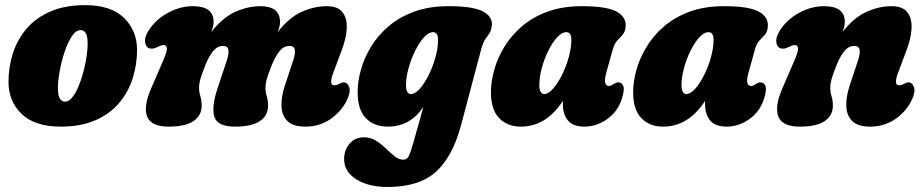

<svg xmlns="http://www.w3.org/2000/svg" viewBox="-20 -482 3589 746"><path d="M311 -462Q411 -462 461.8 -412.5Q512.5 -363 512.5 -288.5Q512.5 -231 495.5 -177.5Q478.5 -124 442.8 -81.8Q407 -39.5 350.8 -14.8Q294.5 10 216 10Q115.5 10 64.2 -39.2Q13 -88.5 13 -164Q13 -221 30 -274.5Q47 -328 83 -370.2Q119 -412.5 175.5 -437.2Q232 -462 311 -462ZM232 -87Q250.5 -87 266.5 -111.2Q282.5 -135.5 294.8 -172.2Q307 -209 313.8 -247Q320.5 -285 320.5 -312.5Q320.5 -342.5 312.8 -353.8Q305 -365 293.5 -365Q275 -365 259 -340.8Q243 -316.5 230.8 -279.8Q218.5 -243 211.8 -205Q205 -167 205 -139.5Q205 -109.5 213 -98.2Q221 -87 232 -87Z M824.5 -136.5 861.5 -248Q869.5 -271.5 867.5 -287.5Q865.5 -303.5 846.5 -303.5Q825 -303.5 809 -284.5Q793 -265.5 778.5 -230.5Q764 -194.5 758.8 -175.8Q753.5 -157 753.5 -140.5Q753.5 -123.5 758.5 -107.8Q763.5 -92 763.5 -71.5Q763.5 -33 731.8 -11.5Q700 10 635.5 10Q567.5 10 552 -28.5Q536.5 -67 566.5 -136.5L615 -249Q629.5 -282.5 628.5 -294.8Q627.5 -307 615 -307Q606.5 -307 589 -298Q579 -293 569.5 -293Q549 -293 544.5 -314.5Q540 -336 557 -362.5Q584 -405.5 631.8 -431.8Q679.5 -458 729.5 -458Q810 -458 810 -396.5Q810 -387.5 807.5 -377.8Q805 -368 801 -357.5Q845 -414 894.2 -436Q943.5 -458 991.5 -458Q1068 -458 1068 -396.5Q1068 -387.5 1065.5 -377.8Q1063 -368 1059 -357.5Q1103 -414 1152.2 -436Q1201.5 -458 1249.5 -458Q1292.5 -458 1310.8 -434.5Q1329 -411 1327.2 -372.2Q1325.5 -333.5 1308 -287.5L1275 -199.5Q1256.5 -150.5 1279 -150.5Q1288 -150.5 1299.5 -157Q1308 -162 1315 -162Q1330 -162 1336.8 -143Q1343.5 -124 1326 -89Q1303 -45 1261.2 -17.5Q1219.5 10 1166 10Q1119 10 1097 -11.5Q1075 -33 1073.8 -69.2Q1072.5 -105.5 1086.5 -148.5L1119.5 -248Q1127.5 -271.5 1125.5 -287.5Q1123.5 -303.5 1104.5 -303.5Q1083 -303.5 1067 -284.5Q1051 -265.5 1036.5 -230.5Q1022 -194.5 1016.8 -175.8Q1011.5 -157 1011.5 -140.5Q1011.5 -123.5 1016.5 -107.8Q1021.5 -92 1021.5 -71.5Q1021.5 -33 989.8 -11.5Q958 10 893.5 10Q825.5 10 813.2 -27.5Q801 -65 824.5 -136.5Z M1772 2Q1739 127 1673.5 185.8Q1608 244.5 1486 244.5Q1412 244.5 1364.5 214.8Q1317 185 1317 136Q1317 101.5 1338 76.5Q1359 51.5 1395 51.5Q1420.5 51.5 1441.2 64.8Q1462 78 1479.5 95Q1497 112 1513.5 125.2Q1530 138.5 1547 138.5Q1561.5 138.5 1568.5 123.8Q1575.5 109 1586.5 71L1625 -66.5Q1597 -26 1562.8 -8Q1528.5 10 1487.5 10Q1433 10 1401.2 -23.2Q1369.5 -56.5 1369.5 -124.5Q1369.5 -164.5 1382 -210Q1394.5 -255.5 1420.8 -299.2Q1447 -343 1488.8 -379Q1530.5 -415 1588.8 -436.5Q1647 -458 1723.5 -458Q1820.5 -458 1858.5 -436.5Q1896.5 -415 1890.5 -379Q1887.5 -360.5 1880.2 -350.5Q1873 -340.5 1865 -329Q1857 -317.5 1850.5 -294ZM1557.5 -150.5Q1557.5 -132 1563 -124.2Q1568.5 -116.5 1576 -116.5Q1592.5 -116.5 1611 -137.2Q1629.5 -158 1645.8 -190.8Q1662 -223.5 1672 -259.8Q1682 -296 1682 -327Q1682 -357 1662.5 -357Q1645 -357 1626.8 -336.5Q1608.5 -316 1592.8 -284Q1577 -252 1567.2 -216.5Q1557.5 -181 1557.5 -150.5Z M2335.5 -199Q2321.5 -148 2346.5 -148Q2352 -148 2356.2 -150.5Q2360.5 -153 2367 -157Q2375 -162 2381.5 -162Q2397 -162 2402 -147Q2407 -132 2396 -98Q2380 -48 2338.8 -19Q2297.5 10 2251 10Q2207 10 2187 -13.5Q2167 -37 2167 -78Q2167 -84 2167 -90Q2102 10 2003.5 10Q1951.5 10 1919.5 -23Q1887.5 -56 1887.5 -124Q1887.5 -164 1900 -209.5Q1912.5 -255 1939 -299Q1965.5 -343 2007 -379Q2048.5 -415 2106.8 -436.5Q2165 -458 2241 -458Q2339 -458 2377.2 -436Q2415.5 -414 2410.5 -375.5Q2408 -356 2398.5 -346Q2389 -336 2378 -324.2Q2367 -312.5 2360 -287ZM2075.5 -151.5Q2075.5 -132.5 2081 -124.5Q2086.5 -116.5 2093.5 -116.5Q2110.5 -116.5 2129 -137.5Q2147.5 -158.5 2163.8 -191.2Q2180 -224 2190 -260.2Q2200 -296.5 2200 -327.5Q2200 -357 2180.5 -357Q2163 -357 2144.5 -336.8Q2126 -316.5 2110.2 -284.5Q2094.5 -252.5 2085 -217Q2075.5 -181.5 2075.5 -151.5Z M2888 -199Q2874 -148 2899 -148Q2904.5 -148 2908.8 -150.5Q2913 -153 2919.5 -157Q2927.5 -162 2934 -162Q2949.5 -162 2954.5 -147Q2959.5 -132 2948.5 -98Q2932.5 -48 2891.2 -19Q2850 10 2803.5 10Q2759.5 10 2739.5 -13.5Q2719.5 -37 2719.5 -78Q2719.5 -84 2719.5 -90Q2654.5 10 2556 10Q2504 10 2472 -23Q2440 -56 2440 -124Q2440 -164 2452.5 -209.5Q2465 -255 2491.5 -299Q2518 -343 2559.5 -379Q2601 -415 2659.2 -436.5Q2717.5 -458 2793.5 -458Q2891.5 -458 2929.8 -436Q2968 -414 2963 -375.5Q2960.5 -356 2951 -346Q2941.5 -336 2930.5 -324.2Q2919.5 -312.5 2912.5 -287ZM2628 -151.5Q2628 -132.5 2633.5 -124.5Q2639 -116.5 2646 -116.5Q2663 -116.5 2681.5 -137.5Q2700 -158.5 2716.2 -191.2Q2732.5 -224 2742.5 -260.2Q2752.5 -296.5 2752.5 -327.5Q2752.5 -357 2733 -357Q2715.5 -357 2697 -336.8Q2678.5 -316.5 2662.8 -284.5Q2647 -252.5 2637.5 -217Q2628 -181.5 2628 -151.5Z M3022 -293Q3001.5 -293 2997 -314.5Q2992.5 -336 3009.5 -362.5Q3036.5 -405.5 3084.2 -431.8Q3132 -458 3182 -458Q3262.5 -458 3262.5 -396.5Q3262.5 -387.5 3260 -377.8Q3257.5 -368 3253.5 -357.5Q3297.5 -414 3346.8 -436Q3396 -458 3444 -458Q3487 -458 3505.2 -434.5Q3523.5 -411 3521.8 -372.2Q3520 -333.5 3502.5 -287.5L3469.5 -199.5Q3451 -150.5 3473.5 -150.5Q3482.5 -150.5 3494 -157Q3502.5 -162 3509.5 -162Q3524.5 -162 3531.2 -143Q3538 -124 3520.5 -89Q3497.5 -45 3455.8 -17.5Q3414 10 3360.5 10Q3313.5 10 3291.5 -11.5Q3269.5 -33 3268.2 -69.2Q3267 -105.5 3281 -148.5L3314 -248Q3322 -271.5 3320 -287.5Q3318 -303.5 3299 -303.5Q3277.5 -303.5 3261.5 -284.5Q3245.5 -265.5 3231 -230.5Q3216.5 -194.5 3211.2 -175.8Q3206 -157 3206 -140.5Q3206 -123.5 3211 -107.8Q3216 -92 3216 -71.5Q3216 -33 3184.2 -11.5Q3152.5 10 3088 10Q3020 10 3004.5 -28.5Q2989 -67 3019 -136.5L3067.5 -249Q3082 -282.5 3081 -294.8Q3080 -307 3067.5 -307Q3059 -307 3041.5 -298Q3031.5 -293 3022 -293Z"/></svg>

Font: Fraunces 144pt S100 Black
Style: Italic
Weight: 900
Italic angle: -16°
Version: Version 1.000; ttfautohint (v1.8.3)